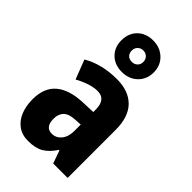

<svg xmlns="http://www.w3.org/2000/svg" viewBox="-254 -930 1026 1026"><g transform="rotate(45 259.0 -416.5)"><path d="M274 -560Q363 -560 412 -510.5Q461 -461 461 -363V0H352L326 -73H322Q294 -30 260.5 -10Q227 10 172 10Q125 10 93.5 -13.5Q62 -37 46.5 -76.5Q31 -116 31 -165Q31 -252 82.5 -295.5Q134 -339 232 -343L309 -346V-364Q309 -442 246 -442Q193 -442 119 -402L77 -511Q117 -535 167 -547.5Q217 -560 274 -560ZM270 -249Q225 -247 204.5 -227Q184 -207 184 -171Q184 -107 234 -107Q266 -107 287.5 -133Q309 -159 309 -203V-251ZM265 -605Q211 -605 177.5 -638Q144 -671 144 -723Q144 -777 177.5 -810Q211 -843 265 -843Q318 -843 353 -809.5Q388 -776 388 -724Q388 -672 353.5 -638.5Q319 -605 265 -605ZM266 -681Q284 -681 296.5 -693Q309 -705 309 -724Q309 -743 296.5 -755.5Q284 -768 266 -768Q247 -768 234.5 -755.5Q222 -743 222 -724Q222 -705 233 -693Q244 -681 266 -681Z"/></g></svg>

Font: Noto Sans Armenian Condensed ExtraBold
Style: Regular
Weight: 800
Width: 3
Designer: Monotype Design Team
Foundry: Monotype Imaging Inc.
Version: Version 2.008; ttfautohint (v1.8.4.7-5d5b)